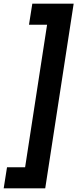

<svg xmlns="http://www.w3.org/2000/svg" viewBox="-53 -800 419 1040"><path d="M83 106H-15L-33 220H192L346 -780H122L104 -666H202Z"/></svg>

Font: Jost SemiBold
Style: Italic
Weight: 600
Italic angle: -5°
Version: Version 3.710